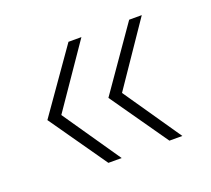

<svg xmlns="http://www.w3.org/2000/svg" viewBox="-74 -565 597 544"><g transform="rotate(-20 224.5 -292.5)"><path d="M352 -112 231 -285 362 -473H400L272 -285L391 -112ZM168 -112 47 -285 179 -473H218L89 -285L208 -112Z"/></g></svg>

Font: Alumni Sans ExtraLight
Style: Regular
Weight: 250
Version: Version 1.018